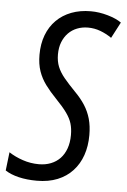

<svg xmlns="http://www.w3.org/2000/svg" viewBox="-76 -763 537 812"><g transform="rotate(5 192.5 -357.0)"><path d="M111.3 9.8Q68.4 9.8 33.9 1.5Q-0.5 -6.8 -23.4 -22L-14.2 -100.1Q11.7 -83 44.9 -71.8Q78.1 -60.5 113.8 -60.5Q141.6 -60.5 164.6 -69.6Q187.5 -78.6 203.9 -95.7Q220.2 -112.8 229.2 -137.9Q238.3 -163.1 238.3 -195.3Q238.3 -222.7 231.9 -243.9Q225.6 -265.1 209.2 -288.1Q192.9 -311 162.1 -342.8Q135.7 -370.1 116.5 -396Q97.2 -421.9 86.7 -452.1Q76.2 -482.4 76.2 -522Q76.2 -568.4 90.3 -605.7Q104.5 -643.1 130.9 -669.4Q157.2 -695.8 194.3 -710Q231.4 -724.1 276.9 -724.1Q312 -724.1 348.6 -713.6Q385.3 -703.1 407.2 -687.5L371.6 -619.6Q349.1 -635.3 323.7 -644.8Q298.3 -654.3 271 -654.3Q246.1 -654.3 224.9 -646Q203.6 -637.7 187.7 -621.6Q171.9 -605.5 162.8 -582.5Q153.8 -559.6 153.8 -530.3Q153.8 -501 163.1 -478Q172.4 -455.1 191.4 -432.1Q210.4 -409.2 239.3 -379.4Q265.1 -353.5 282 -327.1Q298.8 -300.8 307.4 -270.3Q315.9 -239.7 315.9 -201.7Q315.9 -154.8 302.5 -116.2Q289.1 -77.6 262.9 -49.3Q236.8 -21 198.7 -5.6Q160.6 9.8 111.3 9.8Z"/></g></svg>

Font: Open Sans Condensed
Style: Italic
Weight: 400
Width: 3
Italic angle: -12°
Designer: Monotype Design Team
Foundry: Monotype Imaging Inc.
Version: Version 3.000